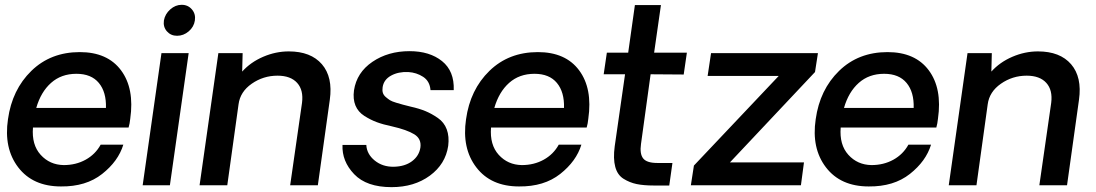

<svg xmlns="http://www.w3.org/2000/svg" viewBox="-20 -771 4563 799"><path d="M522 -276.9Q520 -256.8 515.1 -240.2H117.2Q111.3 -168.5 149.2 -126.7Q187 -85 245.1 -84Q295.9 -84 336.4 -106.4Q377 -128.9 398.9 -168.9H493.2Q472.2 -100.1 405 -47.1Q337.9 5.9 233.9 4.9Q116.7 4.9 55.9 -74.5Q-4.9 -153.8 13.2 -274.9Q30.3 -397.9 110.6 -476.1Q190.9 -554.2 312 -554.2Q427.2 -554.2 483.6 -478.5Q540 -402.8 522 -276.9ZM297.9 -463.9Q234.9 -463.9 192.4 -426Q149.9 -388.2 130.9 -321.8H420.9Q422.9 -387.7 391.4 -425.8Q359.9 -463.9 297.9 -463.9Z M716.8 -622.1Q690.9 -622.1 674.6 -640.6Q658.2 -659.2 662.1 -686Q667 -712.9 688.5 -731.9Q710 -751 736.1 -751Q762.2 -751 778.6 -731.9Q794.9 -712.9 791 -686Q787.1 -659.2 765.4 -640.6Q743.7 -622.1 716.8 -622.1ZM651.9 -549.8H765.1L687 0H573.7Z M1181.6 -557.1Q1273.4 -557.1 1319.6 -503.7Q1365.7 -450.2 1352.5 -356L1302.7 0H1187.5L1236.8 -342.8Q1243.7 -396 1216.6 -426Q1189.5 -456.1 1134.8 -456.1Q1075.7 -456.1 1027.6 -422.6Q979.5 -389.2 972.7 -336.9L925.8 0H810.5L888.7 -549.8H989.7L987.8 -473.1Q1022.9 -512.2 1075.2 -534.7Q1127.4 -557.1 1181.6 -557.1Z M1609.4 7.8Q1505.4 7.8 1453.9 -46.1Q1402.3 -100.1 1405.3 -168H1504.4Q1506.3 -129.9 1539.3 -103Q1572.3 -76.2 1619.1 -77.1Q1665 -78.1 1694.6 -100.1Q1724.1 -122.1 1729.5 -157.2Q1734.4 -193.4 1703.9 -212.2Q1673.3 -231 1611.3 -245.1Q1574.2 -252.9 1548.3 -262.5Q1522.5 -272 1496.3 -288.6Q1470.2 -305.2 1459.2 -332Q1448.2 -358.9 1453.1 -395Q1464.4 -469.2 1529.8 -513.7Q1595.2 -558.1 1684.1 -558.1Q1768.1 -558.1 1819.6 -516.6Q1871.1 -475.1 1868.2 -396H1771.5Q1768.6 -433.1 1741 -451.2Q1713.4 -469.2 1679.2 -471.2Q1638.2 -473.1 1607.7 -456.5Q1577.1 -439.9 1572.3 -408.2Q1570.3 -395 1573.2 -385Q1576.2 -375 1585.7 -366.9Q1595.2 -358.9 1602.8 -354Q1610.4 -349.1 1628.9 -343.5Q1647.5 -337.9 1657 -335.4Q1666.5 -333 1689.5 -327.1Q1724.6 -319.3 1750.5 -308.6Q1776.4 -297.9 1802.2 -280Q1828.1 -262.2 1839.1 -232.7Q1850.1 -203.1 1845.2 -164.1Q1834 -87.9 1768.8 -40Q1703.6 7.8 1609.4 7.8Z M2428.2 -276.9Q2426.3 -256.8 2421.4 -240.2H2023.4Q2017.6 -168.5 2055.4 -126.7Q2093.3 -85 2151.4 -84Q2202.1 -84 2242.7 -106.4Q2283.2 -128.9 2305.2 -168.9H2399.4Q2378.4 -100.1 2311.3 -47.1Q2244.1 5.9 2140.1 4.9Q2022.9 4.9 1962.2 -74.5Q1901.4 -153.8 1919.4 -274.9Q1936.5 -397.9 2016.8 -476.1Q2097.2 -554.2 2218.3 -554.2Q2333.5 -554.2 2389.9 -478.5Q2446.3 -402.8 2428.2 -276.9ZM2204.1 -463.9Q2141.1 -463.9 2098.6 -426Q2056.2 -388.2 2037.1 -321.8H2327.1Q2329.1 -387.7 2297.6 -425.8Q2266.1 -463.9 2204.1 -463.9Z M2701.2 1Q2658.2 1 2629.2 -5.1Q2600.1 -11.2 2574.7 -27.1Q2549.3 -43 2540.3 -76.9Q2531.2 -110.8 2538.1 -162.1L2581.1 -461.9H2492.2L2505.4 -551.8H2594.2L2622.1 -750H2730.5L2702.1 -551.8H2838.4L2825.2 -460.9L2687.5 -461.9L2647.5 -171.9Q2641.6 -130.9 2656.5 -111.8Q2671.4 -92.8 2715.3 -92.8H2778.3L2765.1 1Z M2867.7 -82 3220.7 -455.1H2924.8L2939 -549.8H3383.8L3371.6 -471.2L3017.6 -95.2H3325.7L3313 0H2855Z M3883.3 -276.9Q3881.3 -256.8 3876.5 -240.2H3478.5Q3472.7 -168.5 3510.5 -126.7Q3548.3 -85 3606.4 -84Q3657.2 -84 3697.8 -106.4Q3738.3 -128.9 3760.3 -168.9H3854.5Q3833.5 -100.1 3766.4 -47.1Q3699.2 5.9 3595.2 4.9Q3478 4.9 3417.2 -74.5Q3356.4 -153.8 3374.5 -274.9Q3391.6 -397.9 3471.9 -476.1Q3552.2 -554.2 3673.3 -554.2Q3788.6 -554.2 3845 -478.5Q3901.4 -402.8 3883.3 -276.9ZM3659.2 -463.9Q3596.2 -463.9 3553.7 -426Q3511.2 -388.2 3492.2 -321.8H3782.2Q3784.2 -387.7 3752.7 -425.8Q3721.2 -463.9 3659.2 -463.9Z M4299.3 -557.1Q4391.1 -557.1 4437.3 -503.7Q4483.4 -450.2 4470.2 -356L4420.4 0H4305.2L4354.5 -342.8Q4361.3 -396 4334.2 -426Q4307.1 -456.1 4252.4 -456.1Q4193.4 -456.1 4145.3 -422.6Q4097.2 -389.2 4090.3 -336.9L4043.5 0H3928.2L4006.3 -549.8H4107.4L4105.5 -473.1Q4140.6 -512.2 4192.9 -534.7Q4245.1 -557.1 4299.3 -557.1Z"/></svg>

Font: Oakes Grotesk
Style: Medium Italic
Weight: 500
Designer: Samuel Oakes
Foundry: Samuel Oakes
Version: Version 1.0 | wf-rip DC20170320